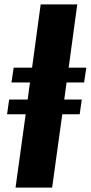

<svg xmlns="http://www.w3.org/2000/svg" viewBox="-20 -851 412 871"><path d="M50.5 0 96.5 -332.5H12L21.5 -399.5H105.5L116 -477H32L42 -544H125.5L164.5 -831H330.5L291.5 -544H371.5L361.5 -477H282L271.5 -399.5H351L341.5 -332.5H262.5L216.5 0Z"/></svg>

Font: Merriweather 28pt Black
Style: Italic
Weight: 900
Italic angle: -7.8°
Version: Version 2.101